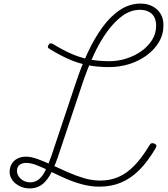

<svg xmlns="http://www.w3.org/2000/svg" viewBox="-20 -1035 943 1076"><path d="M537 11Q488 11 440 -2Q392 -15 346.5 -35Q301 -55 260.5 -75.5Q220 -96 186.5 -109Q153 -122 127 -122Q103 -122 89 -110.5Q75 -99 75 -77Q75 -53 96.5 -33Q118 -13 150 -13Q174 -13 194.5 -27.5Q215 -42 232.5 -75.5Q250 -109 269 -164L405 -571Q435 -662 472.5 -742Q510 -822 555 -883.5Q600 -945 653.5 -980Q707 -1015 768 -1015Q805 -1015 834 -1000Q863 -985 879.5 -958.5Q896 -932 896 -894Q896 -842 870.5 -799Q845 -756 801 -724Q757 -692 703 -675.5Q649 -659 591 -659Q524 -659 468.5 -670.5Q413 -682 362 -705Q311 -728 259 -760Q250 -765 248.5 -769.5Q247 -774 252 -783Q257 -792 263 -792Q269 -792 276 -789Q326 -758 374.5 -736Q423 -714 476 -703Q529 -692 593 -692Q641 -692 687 -706.5Q733 -721 771 -747.5Q809 -774 832 -810.5Q855 -847 855 -891Q855 -921 843.5 -941Q832 -961 811 -970.5Q790 -980 765 -980Q713 -980 667 -947Q621 -914 579.5 -856.5Q538 -799 503.5 -723.5Q469 -648 440 -561L304 -154Q281 -88 257.5 -49.5Q234 -11 207 5Q180 21 146 21Q116 21 90 8Q64 -5 49 -26Q34 -47 34 -71Q34 -95 44.5 -114.5Q55 -134 76 -145.5Q97 -157 127 -157Q155 -157 191.5 -143.5Q228 -130 270.5 -110.5Q313 -91 359 -70.5Q405 -50 451 -36.5Q497 -23 542 -23Q597 -23 644.5 -43.5Q692 -64 734.5 -108.5Q777 -153 819 -223Q824 -231 830.5 -232.5Q837 -234 846 -230Q856 -225 856.5 -219.5Q857 -214 853 -206Q808 -129 760 -81.5Q712 -34 657.5 -11.5Q603 11 537 11Z"/></svg>

Font: Playwrite US Trad Thin
Style: Regular
Weight: 250
Designer: Veronika Burian, José Scaglione
Foundry: TypeTogether
Version: Version 1.003